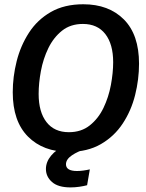

<svg xmlns="http://www.w3.org/2000/svg" viewBox="-20 -682 669 878"><path d="M294.2 12.5Q177.5 12.5 107.9 -57.5Q38.3 -127.5 38.3 -260Q38.3 -330.8 56.2 -402.1Q74.2 -473.3 112.5 -532.5Q150.8 -591.7 212.5 -627.1Q274.2 -662.5 360.8 -662.5Q477.5 -662.5 546.7 -592.9Q615.8 -523.3 615.8 -390.8Q615.8 -319.2 597.9 -247.5Q580 -175.8 541.2 -117.1Q502.5 -58.3 441.2 -22.9Q380 12.5 294.2 12.5ZM295 -77.5Q351.7 -77.5 390.8 -108.8Q430 -140 453.3 -188.8Q476.7 -237.5 487.1 -293.3Q497.5 -349.2 497.5 -397.5Q497.5 -480 461.7 -526.2Q425.8 -572.5 359.2 -572.5Q302.5 -572.5 263.8 -541.7Q225 -510.8 201.2 -462.1Q177.5 -413.3 167.1 -357.5Q156.7 -301.7 156.7 -252.5Q156.7 -170 192.5 -123.8Q228.3 -77.5 295 -77.5ZM302.5 175Q245.8 175 217.9 150.4Q190 125.8 190 90.8Q190 58.3 213.8 29.6Q237.5 0.8 280.8 -17.5L370.8 -5V0Q335.8 10 308.8 28.3Q281.7 46.7 281.7 69.2Q281.7 100 332.5 100Q345.8 100 361.2 97.9Q376.7 95.8 390.8 92.5L378.3 165Q362.5 169.2 342.5 172.1Q322.5 175 302.5 175Z"/></svg>

Font: Familjen Grotesk Medium
Style: Italic
Weight: 500
Italic angle: -9.46201°
Designer: Anders Wikstroem, Jonas Baeckman, Matilda Gysing, Kristian Moeller
Foundry: Familjen STHLM AB
Version: Version 2.002; ttfautohint (v1.8.4.7-5d5b)